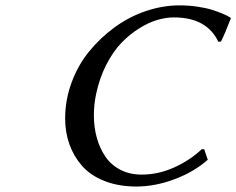

<svg xmlns="http://www.w3.org/2000/svg" viewBox="-20 -678 871 708"><path d="M724.1 -127.9H732.9L746.1 -88.9Q695.3 -43.9 623.5 -17.1Q551.8 9.8 482.9 9.8Q417 9.8 365.5 -10.5Q314 -30.8 283 -65.9Q252 -101.1 236.1 -145.5Q220.2 -189.9 220.2 -241.2Q220.2 -309.1 243.9 -373.5Q267.6 -438 309.1 -488.8Q350.6 -539.6 403.8 -578.1Q457 -616.7 518.8 -637.5Q580.6 -658.2 642.1 -658.2Q675.3 -658.2 707 -653.6Q738.8 -648.9 760 -642.3Q781.2 -635.7 797.9 -628.9Q814.5 -622.1 822.3 -617.2L830.1 -612.8L831.1 -609.9Q808.6 -551.8 794.9 -524.9L785.2 -523.9Q742.7 -613.8 621.1 -613.8Q592.3 -613.8 560.3 -604.5Q528.3 -595.2 493.4 -573.5Q458.5 -551.8 428.2 -520.5Q397.9 -489.3 372.8 -440.9Q347.7 -392.6 335 -334Q326.2 -293.9 326.2 -252.9Q326.2 -208 337.2 -169.2Q348.1 -130.4 369.1 -99.9Q390.1 -69.3 424.3 -51.8Q458.5 -34.2 502 -34.2Q564.9 -34.2 623.8 -61.3Q682.6 -88.4 724.1 -127.9Z"/></svg>

Font: Linear Smooth
Style: Italic
Weight: 400
Designer: Philipp H. Poll, Flanker
Foundry: Philipp H. Poll, reworked by Flanker
Version: Version 1.061 | FøM Fix